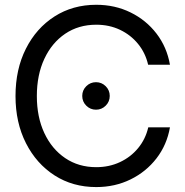

<svg xmlns="http://www.w3.org/2000/svg" viewBox="-20 -759 762 791"><path d="M376.5 11.7Q279.8 11.7 204.8 -36.4Q129.9 -84.5 86.9 -169.2Q43.9 -253.9 43.9 -363.3Q43.9 -473.6 86.7 -558.3Q129.4 -643.1 204.6 -691.2Q279.8 -739.3 376.5 -739.3Q453.6 -739.3 517.8 -707.8Q582 -676.3 624.8 -620.6Q667.5 -564.9 680.2 -492.2H590.3Q579.1 -541 548.8 -578.1Q518.6 -615.2 474.4 -636.2Q430.2 -657.2 376.5 -657.2Q303.7 -657.2 248.5 -619.9Q193.4 -582.5 162.6 -516.4Q131.8 -450.2 131.8 -363.3Q131.8 -276.9 162.6 -210.9Q193.4 -145 248.5 -107.7Q303.7 -70.3 376.5 -70.3Q429.7 -70.3 474.1 -91.1Q518.6 -111.8 549.1 -148.9Q579.6 -186 590.8 -234.4H680.2Q667.5 -162.1 624.8 -106.7Q582 -51.3 517.8 -19.8Q453.6 11.7 376.5 11.7ZM375.5 -307.1Q352.1 -307.1 335.4 -323.7Q318.8 -340.3 318.8 -363.8Q318.8 -387.2 335.4 -403.8Q352.1 -420.4 375.5 -420.4Q398.9 -420.4 415.5 -403.8Q432.1 -387.2 432.1 -363.8Q432.1 -340.3 415.5 -323.7Q398.9 -307.1 375.5 -307.1Z"/></svg>

Font: Inter Display
Style: Regular
Weight: 400
Designer: Rasmus Andersson
Foundry: rsms
Version: Version 4.000;git-37864ae